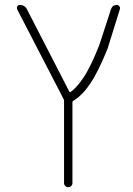

<svg xmlns="http://www.w3.org/2000/svg" viewBox="-20 -567 544 783"><path d="M457 -546.9Q462.9 -546.9 466.8 -541Q469.7 -538.1 469.7 -534.2Q469.7 -532.2 468.8 -529.3L418.9 -369.1Q380.9 -274.4 347.7 -225.6Q316.4 -178.7 279.3 -156.2Q275.4 -154.3 275.4 -150.4V179.7Q275.4 186.5 270.5 191.4Q265.6 196.3 258.3 196.3Q251 196.3 246.1 191.4Q241.2 186.5 241.2 179.7V-154.3Q241.2 -159.2 239.3 -163.1L49.8 -529.3Q48.8 -532.2 48.8 -535.2Q48.8 -538.1 50.8 -541Q53.7 -546.9 60.5 -546.9Q81.1 -546.9 89.8 -529.3L262.7 -193.4Q264.6 -189.5 268.6 -192.4Q292 -209 319.3 -249Q348.6 -291 384.8 -382.8L432.6 -529.3Q438.5 -546.9 457 -546.9Z"/></svg>

Font: Gen Jyuu Gothic ExtraLight
Style: Regular
Weight: 100
Designer: [Source Han Sans]
Ryoko NISHIZUKA  (kana & ideographs); Paul D. Hunt (Latin, Greek & Cyrillic); Wenlong ZHANG  (bopomofo
Version: Version 1.002.20150607